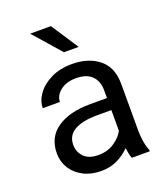

<svg xmlns="http://www.w3.org/2000/svg" viewBox="-139 -846 822 951"><g transform="rotate(-20 272.0 -370.0)"><path d="M395 0Q390.6 -9.8 387.5 -24.7Q384.3 -39.6 382.3 -55.7Q356.9 -28.8 318.8 -9.5Q280.8 9.8 231.9 9.8Q178.2 9.8 137.9 -11.2Q97.7 -32.2 75.4 -67.6Q53.2 -103 53.2 -147Q53.2 -231.9 117.7 -276.1Q182.1 -320.3 291 -320.3H380.4V-362.3Q380.4 -409.2 352.3 -437.3Q324.2 -465.3 269 -465.3Q217.8 -465.3 186.3 -440.2Q154.8 -415 154.8 -381.8H64.5Q64.5 -419.9 90.3 -455.8Q116.2 -491.7 163.3 -514.9Q210.4 -538.1 274.4 -538.1Q360.4 -538.1 415.5 -494.1Q470.7 -450.2 470.7 -361.3V-115.2Q470.7 -88.9 475.3 -59.1Q480 -29.3 489.3 -7.8V0ZM245.1 -69.3Q293.9 -69.3 329.8 -93.8Q365.7 -118.2 380.4 -147.9V-256.8H305.7Q228 -256.8 186 -232.7Q144 -208.5 144 -159.2Q144 -121.6 169.4 -95.5Q194.8 -69.3 245.1 -69.3ZM241.2 -750 335.4 -606.4H257.8L131.8 -750Z"/></g></svg>

Font: Vazirmatn RD UI
Style: Regular
Weight: 400
Designer: Saber Rastikerdar
Foundry: Saber Rastikerdar
Version: Version 33.003